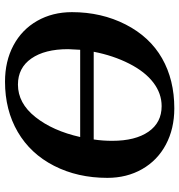

<svg xmlns="http://www.w3.org/2000/svg" viewBox="5 -707 712 762"><g transform="rotate(-90 361.0 -326.0)"><path d="M312 9.8Q231 9.8 168.2 -23.7Q105.5 -57.1 70.8 -117.9Q36.1 -178.7 36.1 -255.9Q36.1 -374 84 -467.5Q131.8 -561 218.5 -611.6Q305.2 -662.1 418 -662.1Q499 -662.1 561.8 -628.7Q624.5 -595.2 659.2 -534.4Q693.8 -473.6 693.8 -396.5Q693.8 -279.3 644.8 -183.3Q595.7 -87.4 510.5 -38.8Q425.3 9.8 312 9.8ZM320.8 -40.5Q371.1 -40.5 414.3 -73.5Q457.5 -106.4 489.5 -169.4Q521.5 -232.4 536.6 -310.1H188.5Q183.1 -274.4 183.1 -236.8Q183.1 -145 219.2 -92.8Q255.4 -40.5 320.8 -40.5ZM546.9 -411.6Q546.9 -504.4 509.8 -557.6Q472.7 -610.8 406.2 -610.8Q332.5 -610.8 277.6 -541.7Q222.7 -472.7 198.2 -363.8H544.4Z"/></g></svg>

Font: Liberation Serif
Style: Bold Italic
Weight: 700
Italic angle: -16.333°
Designer: Steve Matteson
Foundry: Ascender Corporation
Version: Version 2.1.5